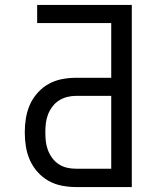

<svg xmlns="http://www.w3.org/2000/svg" viewBox="-20 -755 640 775"><path d="M286 0Q258 0 229.5 -5.5Q201 -11 176 -25Q151 -39 131.5 -61Q112 -83 100.5 -109Q89 -135 84.5 -163.5Q80 -192 80 -221Q80 -249 84.5 -277.5Q89 -306 100.5 -332Q112 -358 131.5 -380Q151 -402 176 -416Q201 -430 229.5 -435.5Q258 -441 286 -441H429V-662H130V-735H512V0ZM286 -74H429V-368H286Q268 -368 250.5 -363.5Q233 -359 217.5 -349Q202 -339 191 -324Q180 -309 173.5 -292Q167 -275 165 -257Q163 -239 163 -221Q163 -202 165 -184Q167 -166 173.5 -149Q180 -132 191 -117Q202 -102 217.5 -92Q233 -82 250.5 -78Q268 -74 286 -74Z"/></svg>

Font: Iosevka Custom Extended
Style: Regular
Weight: 400
Width: 7
Monospace: yes
Designer: Belleve Invis
Foundry: Belleve Invis
Version: Version 11.2.4; ttfautohint (v1.8.4)